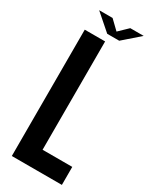

<svg xmlns="http://www.w3.org/2000/svg" viewBox="-235 -992 851 1053"><g transform="rotate(30 191.0 -466.0)"><path d="M43 0V-800H172V-114H360V0ZM58 -932H143L199 -878L255 -932H340L237 -842H161Z"/></g></svg>

Font: Big Shoulders Display ExtraBold
Style: Regular
Weight: 800
Designer: Patric King
Foundry: XO Type Co
Version: Version 1.000; ttfautohint (v1.8.2)